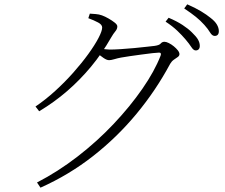

<svg xmlns="http://www.w3.org/2000/svg" viewBox="-20 -812 1040 887"><path d="M884 -579Q874 -579 864 -594.5Q854 -610 837 -630Q821 -649 799 -670Q777 -691 745 -712L759 -730Q797 -714 823.5 -696.5Q850 -679 866 -663Q886 -644 894.5 -629.5Q903 -615 903 -600Q903 -590 898 -584.5Q893 -579 884 -579ZM151 31Q248 -19 338.5 -89Q429 -159 505 -239.5Q581 -320 637.5 -401.5Q694 -483 722 -555Q727 -569 715 -569Q707 -569 684.5 -566.5Q662 -564 633.5 -560Q605 -556 579.5 -552.5Q554 -549 539 -546Q523 -543 508 -538.5Q493 -534 484 -534Q473 -534 458 -544.5Q443 -555 426 -568L440 -588Q455 -586 466.5 -584.5Q478 -583 487 -583Q507 -583 538 -585Q569 -587 601 -590Q633 -593 658.5 -596Q684 -599 694 -600Q716 -603 722.5 -611Q729 -619 740 -619Q748 -619 760 -613Q772 -607 783 -598Q794 -589 801.5 -579.5Q809 -570 809 -562Q809 -554 801 -548.5Q793 -543 783 -536Q773 -529 766 -517Q700 -394 610.5 -286Q521 -178 410 -91Q299 -4 167 55ZM144 -320Q190 -351 235 -392Q280 -433 319 -477Q358 -521 388 -562.5Q418 -604 435 -636.5Q452 -669 452 -685Q452 -698 433.5 -708Q415 -718 388 -728L395 -749Q408 -748 422.5 -747Q437 -746 451 -741Q465 -736 481.5 -726.5Q498 -717 510 -707.5Q522 -698 522 -690Q522 -678 513 -667.5Q504 -657 493 -638Q452 -566 401 -504.5Q350 -443 290.5 -391.5Q231 -340 161 -298ZM972 -646Q960 -646 950.5 -662Q941 -678 924 -697Q906 -717 885 -734Q864 -751 831 -773L845 -792Q882 -776 908.5 -760Q935 -744 952 -730Q973 -714 982 -698.5Q991 -683 991 -668Q991 -657 986 -651.5Q981 -646 972 -646Z"/></svg>

Font: Noto Serif KR ExtraLight
Style: Regular
Weight: 200
Designer: Ryoko NISHIZUKA 西塚涼子 (kana & ideographs); Frank Grießhammer (Latin, Greek & Cyrillic); Wenlong ZHANG 张文龙 (bopomofo); San
Foundry: Adobe
Version: Version 2.002-H1;hotconv 1.1.0;makeotfexe 2.6.0